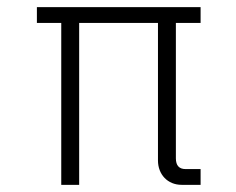

<svg xmlns="http://www.w3.org/2000/svg" viewBox="-20 -516 660 536"><path d="M201 0V-452H421V-68C421 -29 448 0 487 0H540V-44H498C480 -44 471 -54 471 -74V-452H540V-496H83V-452H151V0Z"/></svg>

Font: Space Text Light
Style: Regular
Weight: 300
Designer: Florian Karsten (Space Text), Colophon Foundry (Space Mono)
Foundry: Florian Karsten
Version: Version 1.003;PS 001.003;hotconv 1.0.88;makeotf.lib2.5.64775